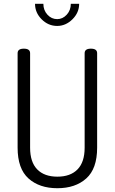

<svg xmlns="http://www.w3.org/2000/svg" viewBox="-20 -988 606 1014"><path d="M427 -208V-707Q427 -731 460 -731Q493 -731 493 -707V-208Q493 -97 435.5 -45.5Q378 6 283 6Q188 6 130.5 -45.5Q73 -97 73 -208V-707Q73 -731 106 -731Q139 -731 139 -707V-208Q139 -132 176.5 -93.5Q214 -55 283 -55Q352 -55 389.5 -93.5Q427 -132 427 -208ZM354 -968H398Q398 -921 362.5 -886Q327 -851 282 -851Q235 -851 200 -886Q165 -921 165 -968H209Q209 -934 230.5 -910.5Q252 -887 282 -887Q311 -887 332.5 -910.5Q354 -934 354 -968Z"/></svg>

Font: Dosis
Style: Book
Weight: 400
Designer: EdgarTolentino, PabloImpallari, IginoMarini
Foundry: EdgarTolentino, PabloImpallari, IginoMarini
Version: Version 1.007